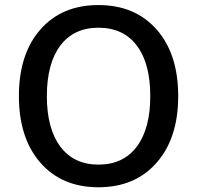

<svg xmlns="http://www.w3.org/2000/svg" viewBox="-20 -749 798 778"><path d="M56.6 -359.4Q56.6 -530.3 143.6 -629.4Q230.5 -728.5 378.9 -728.5Q527.3 -728.5 614.7 -629.4Q702.1 -530.3 702.1 -359.4Q702.1 -189.5 614.7 -89.8Q527.3 9.8 378.9 9.8Q230.5 9.8 143.6 -89.8Q56.6 -189.5 56.6 -359.4ZM169.9 -359.4Q169.9 -227.5 224.6 -154.8Q279.3 -82 378.9 -82Q479.5 -82 534.2 -154.8Q588.9 -227.5 588.9 -359.4Q588.9 -492.2 534.2 -564.5Q479.5 -636.7 378.9 -636.7Q279.3 -636.7 224.6 -564.5Q169.9 -492.2 169.9 -359.4Z"/></svg>

Font: Min Sans Medium
Style: Regular
Weight: 500
Designer: Jinseong-Kim, NotoSansCJK, Nunito
Foundry: Jinseong-Kim
Version: Version 1.400;Glyphs 3.1.2 (3151)